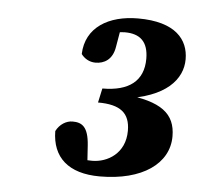

<svg xmlns="http://www.w3.org/2000/svg" viewBox="-39 -850 501 488"><g transform="rotate(5 212.0 -606.5)"><path d="M232.4 -402.6C340.5 -402.6 407.7 -450.2 407.7 -520C407.7 -578 371.3 -606.4 276.5 -615.8L274.5 -605.4C383.2 -618.1 423.9 -667.5 423.9 -718.1C423.9 -767.9 390.7 -811.1 294.8 -811.1C219.5 -811.1 161.9 -776.8 159.7 -708.6C167.3 -698 180.3 -689.7 196.2 -689.7C218.1 -689.7 239.8 -700.9 244.9 -734.8L255.1 -794.2L214.5 -764.6C232.8 -770.3 254.5 -773.1 264.4 -773.1C302.6 -773.1 324.2 -754.6 324.2 -710.7C324.2 -654 287.3 -625.8 219.5 -625.8L211.6 -589.4C268.8 -589.4 293.5 -569.7 293.5 -524.3C293.5 -466.2 248.3 -440.5 209.7 -440.5C182.9 -440.5 169.4 -443.6 155.9 -449.4L199 -419.1L195.1 -478.4C191.9 -525.5 175.9 -535.6 151.5 -535.6C135.7 -535.6 118.9 -525.7 109.7 -507.6C110.4 -440.8 151.8 -402.6 232.4 -402.6Z"/></g></svg>

Font: Source Serif Variable
Style: Italic
Weight: 389
Italic angle: -12°
Designer: Frank Grießhammer
Foundry: Adobe Systems Incorporated
Version: Version 3.001;hotconv 1.0.111;makeotfexe 2.5.65597